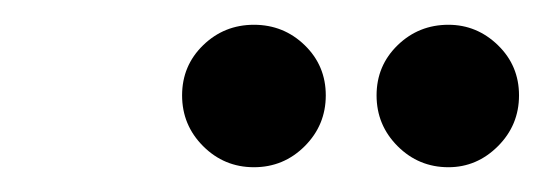

<svg xmlns="http://www.w3.org/2000/svg" viewBox="-20 -647 444 155"><path d="M185 -512Q161 -512 144 -529Q127 -546 127 -570Q127 -594 144 -610.5Q161 -627 185 -627Q209 -627 226 -610.5Q243 -594 243 -570Q243 -546 226 -529Q209 -512 185 -512ZM342 -512Q318 -512 301 -529Q284 -546 284 -570Q284 -594 301 -610.5Q318 -627 342 -627Q365 -627 382 -610.5Q399 -594 399 -570Q399 -546 382 -529Q365 -512 342 -512Z"/></svg>

Font: Junicode Two Beta Condensed Medium
Style: Italic
Weight: 500
Width: 3
Italic angle: -9°
Version: Version 1.053; ttfautohint (v1.8.4)